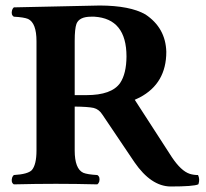

<svg xmlns="http://www.w3.org/2000/svg" viewBox="-20 -674 756 704"><path d="M443.8 -466.8Q443.8 -605.5 326.2 -612.8Q319.8 -613.3 314 -612.8Q270.5 -612.8 260.3 -586.4Q253.9 -568.4 253.9 -523.9V-325.2H296.9Q389.2 -325.2 420.4 -369.6Q443.4 -403.8 443.8 -466.8ZM346.2 -653.8Q457 -653.3 513.2 -621.1Q587.4 -571.8 589.8 -483.9Q589.8 -368.2 492.7 -316.9Q482.9 -312 474.1 -308.1L609.9 -98.1Q644 -46.9 675.8 -36.6Q689.9 -32.2 706.1 -32.2Q713.4 -17.6 708 0Q707.5 1.5 707 2Q689.9 9.8 605 9.8Q533.7 8.8 473.1 -79.1L356 -252.9Q343.3 -273.4 323.2 -278.3Q302.7 -282.7 253.9 -283.2V-122.1Q253.9 -55.2 285.2 -40.5Q300.3 -34.2 336.9 -32.2Q348.1 -25.4 343.8 -7.8Q341.3 -1 336.9 2Q256.8 0 185.1 0Q111.3 0 30.8 2Q19.5 -4.9 24.4 -22.5Q26.9 -29.3 30.8 -32.2Q82 -35.2 96.7 -50.3Q113.8 -70.3 113.8 -122.1V-522.9Q113.8 -589.8 83 -604.5Q67.9 -610.8 30.8 -612.8Q19.5 -619.6 24.4 -637.2Q26.9 -644 30.8 -647Q50.8 -647 188.5 -650.4Q325.7 -653.8 346.2 -653.8Z"/></svg>

Font: Linux Libertine O
Style: Bold
Weight: 700
Designer: Philipp H. Poll
Foundry: Philipp H. Poll
Version: Version 5.0.0